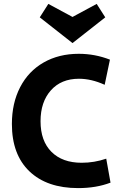

<svg xmlns="http://www.w3.org/2000/svg" viewBox="-20 -952 634 985"><path d="M41 -316Q41 -423 83.5 -505Q126 -587 204 -631.5Q282 -676 384 -676Q467 -676 544 -646L517 -517Q449 -548 385 -548Q294 -548 241 -488.5Q188 -429 188 -330Q188 -229 244 -173Q300 -117 399 -117Q464 -117 525 -138L547 -15Q474 13 381 13Q221 13 131 -73Q41 -159 41 -316ZM184 -863 228 -932 352 -865 476 -932 520 -863 352 -731Z"/></svg>

Font: Secular One
Style: Regular
Weight: 400
Designer: Michal Sahar
Foundry: Hagilda
Version: Version 1.000